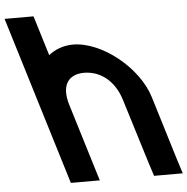

<svg xmlns="http://www.w3.org/2000/svg" viewBox="-260 -820 901 925"><g transform="rotate(-5 191.0 -357.0)"><path d="M563.9 -20 586.6 51H447.6L425.2 -19L330.3 -326C301.9 -419 235.7 -472 155.4 -473C76.4 -473 41.9 -419 70.3 -326L91.7 -256L163.9 -20L185.3 50H45.3L23.9 -20L-48.3 -256L-69.7 -326L-182.5 -695L-203.9 -765H-63.9L-42.5 -695L-4.9 -572.2C26.9 -597.6 67 -612.7 112.6 -613C253.6 -613 426.7 -472 470.3 -326Z"/></g></svg>

Font: Nordica Plus
Style: NordicaClassicRgOpObl
Weight: 500
Version: Version 1.01